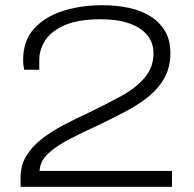

<svg xmlns="http://www.w3.org/2000/svg" viewBox="-20 -718 745 738"><path d="M59 0V-35Q59 -82 81 -118.5Q103 -155 140.5 -184Q178 -213 224.5 -237.5Q271 -262 319 -284Q390 -318 447 -349.5Q504 -381 537 -420.5Q570 -460 570 -513Q570 -554 546 -583Q522 -612 477 -628Q432 -644 368 -644Q278 -644 226 -620Q174 -596 152.5 -560.5Q131 -525 131 -489V-450H73Q72 -455 70.5 -465Q69 -475 69 -488Q69 -562 111 -608Q153 -654 222 -676Q291 -698 374 -698Q427 -698 474.5 -688Q522 -678 558 -655.5Q594 -633 614.5 -598Q635 -563 635 -515Q635 -462 614 -422Q593 -382 555.5 -350.5Q518 -319 466.5 -291.5Q415 -264 356 -236Q299 -210 248.5 -184Q198 -158 166 -128.5Q134 -99 132 -61H641V0Z"/></svg>

Font: Archivo Expanded ExtraLight
Style: Regular
Weight: 250
Width: 7
Designer: Hector Gatti
Foundry: Omnibus-Type
Version: Version 2.001